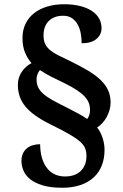

<svg xmlns="http://www.w3.org/2000/svg" viewBox="-20 -780 584 913"><path d="M275.9 112.8Q219.7 112.8 182.4 101.3Q145 89.8 122.8 71.5Q100.6 53.2 91.3 30.5Q82 7.8 82 -15.1Q82 -34.7 88.6 -49.3Q95.2 -64 106.9 -74Q118.7 -84 135 -89.1Q151.4 -94.2 170.9 -94.2Q170.9 -61 178.5 -33Q186 -4.9 200.7 15.6Q215.3 36.1 237.5 47.6Q259.8 59.1 289.1 59.1Q337.4 59.1 364.3 32.7Q391.1 6.3 391.1 -38.1Q391.1 -58.6 385 -74.5Q378.9 -90.3 360.6 -106.7Q342.3 -123 308.6 -142.3Q274.9 -161.6 219.2 -189Q177.7 -209.5 148.2 -230.5Q118.7 -251.5 100.3 -274.2Q82 -296.9 73.5 -322Q64.9 -347.2 64.9 -377Q64.9 -410.6 83 -437.7Q101.1 -464.8 129.9 -480Q112.8 -498 99.9 -528.1Q86.9 -558.1 86.9 -599.1Q86.9 -637.2 101.6 -667.2Q116.2 -697.3 142.6 -717.8Q168.9 -738.3 205.1 -749Q241.2 -759.8 284.2 -759.8Q328.1 -759.8 361.6 -751.2Q395 -742.7 417.5 -727.5Q439.9 -712.4 451.4 -691.7Q462.9 -670.9 462.9 -646Q462.9 -615.2 438.5 -594.7Q414.1 -574.2 368.2 -574.2Q368.2 -596.2 364.3 -619.4Q360.4 -642.6 350.3 -661.6Q340.3 -680.7 323.2 -692.9Q306.2 -705.1 279.8 -705.1Q237.8 -705.1 212.4 -680.7Q187 -656.2 187 -610.8Q187 -586.9 195.1 -570.6Q203.1 -554.2 218.5 -541.5Q233.9 -528.8 255.9 -517.6Q277.8 -506.3 306.2 -493.2Q358.9 -467.8 396.7 -445.3Q434.6 -422.9 458.7 -399.4Q482.9 -376 494.4 -350.1Q505.9 -324.2 505.9 -292Q505.9 -273.9 500.7 -256.3Q495.6 -238.8 487.1 -223.1Q478.5 -207.5 466.8 -194.8Q455.1 -182.1 441.9 -173.8Q458.5 -152.8 467.8 -124.5Q477.1 -96.2 477.1 -66.9Q477.1 -27.3 464.4 5.9Q451.7 39.1 426.5 62.7Q401.4 86.4 363.5 99.6Q325.7 112.8 275.9 112.8ZM408.2 -256.8Q408.2 -273.9 402.8 -289.1Q397.5 -304.2 383.8 -319.6Q370.1 -335 346.4 -350.8Q322.8 -366.7 286.1 -384.8Q252.9 -400.4 223.6 -415.3Q194.3 -430.2 169.9 -446.8Q162.6 -438.5 158.2 -427Q153.8 -415.5 153.8 -402.8Q153.8 -382.3 160.9 -366.2Q168 -350.1 184.3 -335.2Q200.7 -320.3 227.8 -304.9Q254.9 -289.6 294.9 -270Q327.1 -253.4 351.3 -240.5Q375.5 -227.5 395 -213.9Q400.4 -221.7 404.3 -232.4Q408.2 -243.2 408.2 -256.8Z"/></svg>

Font: Droids
Style: b
Weight: 700
Foundry: Ascender Corporation
Version: Version 1.00 build 113